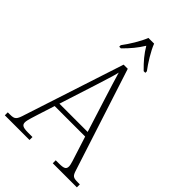

<svg xmlns="http://www.w3.org/2000/svg" viewBox="-271 -1038 1144 1144"><g transform="rotate(45 301.5 -465.5)"><path d="M191 -784V-771H205C247 -813 273 -844 301 -889C328 -844 354 -813 397 -771H411V-784C382 -822 342 -886 325 -931H277C260 -886 220 -822 191 -784ZM-2 0H206V-25H168C122 -25 112 -35 112 -56C112 -75 128 -119 134 -140L169 -249H426L463 -133C469 -113 484 -73 484 -56C484 -34 475 -25 430 -25H402V0H605V-25H590C549 -25 541 -30 529 -69L320 -714H285L81 -89C64 -33 57 -25 16 -25H-2ZM179 -279 252 -506C267 -557 291 -625 298 -660C310 -620 329 -556 349 -494L417 -279Z"/></g></svg>

Font: Noto Serif Bengali SemiCondensed ExtraLight
Style: Regular
Weight: 200
Width: 4
Designer: Juan Bruce, Universal Thirst, Indian Type Foundry and the Monotype Design Team.
Foundry: Monotype Imaging Inc.
Version: Version 2.003